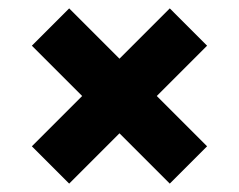

<svg xmlns="http://www.w3.org/2000/svg" viewBox="-20 -541 570 458"><path d="M56 -192 385 -521 474 -432 145 -103ZM385 -103 56 -432 145 -521 474 -192Z"/></svg>

Font: Changa ExtraLight
Style: Bold
Weight: 700
Version: Version 3.002; ttfautohint (v1.8.2)